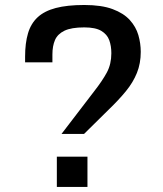

<svg xmlns="http://www.w3.org/2000/svg" viewBox="-20 -742 646 762"><path d="M353.5 -379.4Q386.7 -421.9 404.3 -454.8Q421.9 -487.8 421.9 -530.8Q421.9 -559.6 413.6 -582.5Q405.3 -605.5 382.1 -619.4Q358.9 -633.3 314.5 -633.3Q263.2 -633.3 235.8 -620.1Q208.5 -606.9 198.2 -583Q188 -559.1 188 -525.9V-494.6H79.6V-517.1Q79.6 -570.8 91.1 -609.6Q102.5 -648.4 129.2 -673.3Q155.8 -698.2 201.2 -710.2Q246.6 -722.2 314.5 -722.2Q383.3 -722.2 427 -705.8Q470.7 -689.5 495.1 -662.6Q519.5 -635.7 529.1 -602.8Q538.6 -569.8 538.6 -536.1Q538.6 -490.2 523.4 -452.6Q508.3 -415 479.7 -380.1Q451.2 -345.2 410.6 -306.2L313.5 -210.4H224.1ZM205.6 0V-120.1H327.1V0Z"/></svg>

Font: Monda Medium
Style: Regular
Weight: 500
Designer: Vernon Adams
Foundry: Vernon Adams
Version: Version 2.200